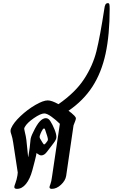

<svg xmlns="http://www.w3.org/2000/svg" viewBox="-20 -1192 718 1222"><path d="M416 -487Q435 -474 453 -456Q463 -446 463 -438Q463 -430 448 -394L401 -72Q396 -42 368 -16Q340 10 310 10Q295 10 295 -1Q295 -5 301 -20.5Q307 -36 311 -67L361 -404Q337 -428 308 -449Q279 -470 262 -470Q239 -470 195.5 -440Q152 -410 138 -384Q134 -377 134 -372Q134 -368 138 -352Q145 -325 148 -300L159 -193H160Q162 -209 164 -219Q164 -218 169 -252L174 -300Q175 -319 191 -350Q214 -399 233.5 -419.5Q253 -440 272 -440Q289 -440 301 -420Q314 -400 326.5 -369.5Q339 -339 339 -320Q339 -304 321 -281L279 -226Q262 -203 243 -203Q232 -203 221 -212L212 -218V-217Q211 -206 207 -191Q203 -176 201 -166L186 -109Q171 -53 145.5 -21.5Q120 10 88 10Q71 10 71 -2Q71 -8 78.5 -27.5Q86 -47 91 -76L93 -94L64 -284Q59 -317 53 -333.5Q47 -350 47 -358Q47 -368 51 -376Q66 -411 110.5 -453Q155 -495 205 -524Q255 -553 284 -553Q309 -553 352 -529Q459 -603 515 -688.5Q571 -774 594 -867Q617 -960 644 -1136Q646 -1154 651 -1163Q656 -1172 667 -1172Q674 -1172 676 -1164.5Q678 -1157 678 -1135Q678 -971 652 -850.5Q626 -730 568.5 -641Q511 -552 416 -487ZM232 -320Q232 -318 234 -312Q252 -281 257 -275Q259 -273 262 -273Q265 -273 272 -281.5Q279 -290 283 -296Q285 -302 285 -305Q285 -316 267 -367Q267 -368 265.5 -371Q264 -374 260 -374Q256 -374 253 -370Q244 -356 238 -341.5Q232 -327 232 -320Z"/></svg>

Font: Charm
Style: Bold
Weight: 700
Designer: Katatrad Aksorn Co.,Ltd.
Foundry: Cadson Demak Co.,Ltd.
Version: Version 1.001